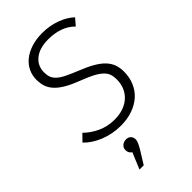

<svg xmlns="http://www.w3.org/2000/svg" viewBox="-290 -774 1119 1119"><g transform="rotate(-45 269.5 -214.0)"><path d="M473 -584Q441 -616 399 -630.5Q357 -645 307 -645Q234 -645 193.5 -612Q153 -579 153 -526Q153 -503 159 -486Q165 -469 181.5 -453.5Q198 -438 227 -423.5Q256 -409 301 -391Q354 -370 389.5 -349.5Q425 -329 446.5 -306Q468 -283 477 -257Q486 -231 486 -200Q486 -153 469.5 -114Q453 -75 422.5 -47.5Q392 -20 348.5 -4.5Q305 11 251 11Q181 11 120.5 -13.5Q60 -38 22 -78L62 -119Q96 -85 144 -62.5Q192 -40 249 -40Q290 -40 322.5 -51.5Q355 -63 377.5 -84Q400 -105 412 -133.5Q424 -162 424 -197Q424 -221 418 -239.5Q412 -258 394.5 -275Q377 -292 347 -308Q317 -324 269 -342Q219 -361 185 -380.5Q151 -400 130 -422Q109 -444 100 -469.5Q91 -495 91 -526Q91 -563 106 -594Q121 -625 149 -647.5Q177 -670 217.5 -683Q258 -696 308 -696Q367 -696 420 -677Q473 -658 508 -625ZM188 167Q168 155 168 130Q168 112 181.5 100Q195 88 215 88Q233 88 244 99Q255 110 255 129Q255 147 231 187L181 268H146Z"/></g></svg>

Font: Glekhifnjqigglhiwekvrgaqftz
Style: Regular
Weight: 300
Italic angle: -8°
Designer: Carrois Corporate & Edenspiekermann
Foundry: Carrois Corporate GbR & Edenspiekermann AG
Version: Version 2.001